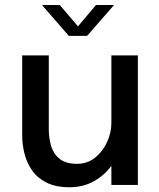

<svg xmlns="http://www.w3.org/2000/svg" viewBox="-20 -758 651 787"><path d="M264.5 9.5Q208 9.5 170.2 -9.8Q132.5 -29 111 -60.2Q89.5 -91.5 80.2 -128.8Q71 -166 71 -201.5V-531H180V-229Q180 -190.5 190 -158.2Q200 -126 225.2 -106.2Q250.5 -86.5 296 -86.5Q338.5 -86.5 370 -112Q401.5 -137.5 419 -176Q436.5 -214.5 436.5 -253.5V-531H545V0H436.5V-78.5Q408 -39 364.2 -14.8Q320.5 9.5 264.5 9.5ZM152 -737.5H225L299.5 -650L373.5 -737.5H447.5L337 -611H262Z"/></svg>

Font: Epilogue Medium
Style: Regular
Weight: 500
Designer: Tyler Finck
Foundry: Etcetera Type Co
Version: Version 2.111; ttfautohint (v1.8.3)